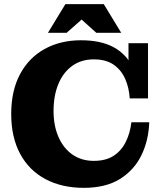

<svg xmlns="http://www.w3.org/2000/svg" viewBox="-20 -890 781 925"><path d="M384 15Q278 15 199 -27Q120 -69 77 -149Q34 -229 34 -341Q34 -453 76.5 -532.5Q119 -612 195 -654Q271 -696 370 -696Q466 -696 527.5 -662.5Q589 -629 619 -566Q649 -503 649 -416H605Q602 -466 583.5 -509Q565 -552 528 -578Q491 -604 432 -604Q372 -604 328.5 -573Q285 -542 261.5 -486Q238 -430 238 -355Q238 -284 262 -229.5Q286 -175 329.5 -145Q373 -115 432 -115Q490 -115 527.5 -139.5Q565 -164 586 -206.5Q607 -249 613 -301H699Q696 -213 661 -141.5Q626 -70 557.5 -27.5Q489 15 384 15ZM649 -416 599 -529V-682H693V-416ZM211 -732 295 -870H480L564 -732H444L335 -830H412L301 -732Z"/></svg>

Font: Montagu Slab 144pt
Style: Bold
Weight: 700
Designer: Florian Karsten
Foundry: Florian Karsten
Version: Version 1.000